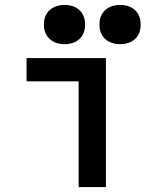

<svg xmlns="http://www.w3.org/2000/svg" viewBox="-20 -754 640 774"><path d="M297 0V-426H87V-520H407V0ZM240 -576Q203 -576 180 -597Q157 -618 157 -655Q157 -692 180 -713Q203 -734 240 -734Q278 -734 300.5 -713Q323 -692 323 -655Q323 -618 300.5 -597Q278 -576 240 -576ZM464 -576Q427 -576 404 -597Q381 -618 381 -655Q381 -692 404 -713Q427 -734 464 -734Q502 -734 524.5 -713Q547 -692 547 -655Q547 -618 524.5 -597Q502 -576 464 -576Z"/></svg>

Font: M PLUS Code Latin 60 Medium
Style: Regular
Weight: 500
Width: 7
Monospace: yes
Designer: Coji Morishita
Foundry: UNDERFOREST DESIGN
Version: Version 1.005; ttfautohint (v1.8.3)